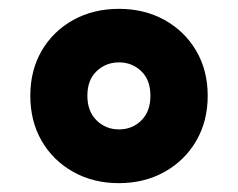

<svg xmlns="http://www.w3.org/2000/svg" viewBox="-20 -770 538 434"><path d="M248.5 -356Q191 -356 145.5 -381.5Q100 -407 74.2 -451.5Q48.5 -496 48.5 -553.5Q48.5 -611 74.2 -655.2Q100 -699.5 145.5 -724.8Q191 -750 249 -750Q306.5 -750 352 -724.8Q397.5 -699.5 423.5 -655.2Q449.5 -611 449.5 -553.5Q449.5 -496 423.5 -451.5Q397.5 -407 352 -381.5Q306.5 -356 248.5 -356ZM249 -477.5Q279 -477.5 299.5 -497.8Q320 -518 320 -553.5Q320 -589.5 299.2 -609.2Q278.5 -629 249 -629Q219.5 -629 198.5 -609.2Q177.5 -589.5 177.5 -553.5Q177.5 -518.5 198.2 -498Q219 -477.5 249 -477.5Z"/></svg>

Font: Encode Sans SemiExpanded Black
Style: Regular
Weight: 900
Width: 6
Designer: Multiple Designers
Foundry: Impallari Type
Version: Version 3.002